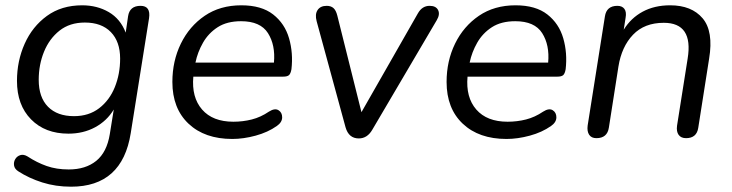

<svg xmlns="http://www.w3.org/2000/svg" viewBox="-20 -515 2760 724"><path d="M248 189Q190 189 139.5 173Q89 157 49 131Q35 122 33 109Q31 96 37.5 85Q44 74 56.5 70Q69 66 84 75Q119 98 156 111Q193 124 239 124Q303 124 343 91.5Q383 59 394 -9L409 -102Q383 -59 338.5 -35Q294 -11 238 -11Q150 -11 97 -65Q44 -119 44 -210Q44 -285 73 -350Q102 -415 157 -455Q212 -495 290 -495Q346 -495 390 -469.5Q434 -444 454 -392L463 -454Q469 -493 510 -493Q549 -493 542 -446L473 -13Q441 189 248 189ZM259 -77Q315 -77 354 -107Q393 -137 413 -186.5Q433 -236 433 -294Q433 -358 398 -394Q363 -430 300 -430Q243 -430 204.5 -399.5Q166 -369 146 -320Q126 -271 126 -214Q126 -148 161 -112.5Q196 -77 259 -77Z M856 9Q752 9 691 -48.5Q630 -106 630 -206Q630 -285 662 -350.5Q694 -416 752 -455.5Q810 -495 890 -495Q966 -495 1010 -460.5Q1054 -426 1070 -370.5Q1086 -315 1079 -254Q1076 -237 1069.5 -231.5Q1063 -226 1048 -226H709Q702 -148 742 -102Q782 -56 860 -56Q896 -56 929.5 -64.5Q963 -73 994 -94Q1016 -108 1030 -99.5Q1044 -91 1044 -72.5Q1044 -54 1024 -40Q990 -16 944 -3.5Q898 9 856 9ZM889 -435Q836 -435 801 -412.5Q766 -390 745.5 -354Q725 -318 717 -279H1013Q1019 -345 990.5 -390Q962 -435 889 -435Z M1333 7Q1295 7 1283 -35L1174 -435Q1167 -461 1177.5 -477Q1188 -493 1212 -493Q1228 -493 1237.5 -484.5Q1247 -476 1252 -456L1343 -92L1556 -465Q1572 -493 1600 -493Q1624 -493 1632 -477Q1640 -461 1627 -439L1384 -26Q1365 7 1333 7Z M1890 9Q1786 9 1725 -48.5Q1664 -106 1664 -206Q1664 -285 1696 -350.5Q1728 -416 1786 -455.5Q1844 -495 1924 -495Q2000 -495 2044 -460.5Q2088 -426 2104 -370.5Q2120 -315 2113 -254Q2110 -237 2103.5 -231.5Q2097 -226 2082 -226H1743Q1736 -148 1776 -102Q1816 -56 1894 -56Q1930 -56 1963.5 -64.5Q1997 -73 2028 -94Q2050 -108 2064 -99.5Q2078 -91 2078 -72.5Q2078 -54 2058 -40Q2024 -16 1978 -3.5Q1932 9 1890 9ZM1923 -435Q1870 -435 1835 -412.5Q1800 -390 1779.5 -354Q1759 -318 1751 -279H2047Q2053 -345 2024.5 -390Q1996 -435 1923 -435Z M2229 6Q2210 6 2201.5 -7Q2193 -20 2196 -42L2261 -453Q2267 -493 2308 -493Q2326 -493 2334.5 -481.5Q2343 -470 2339 -448L2332 -403Q2359 -447 2403.5 -471Q2448 -495 2507 -495Q2588 -495 2629.5 -446Q2671 -397 2654 -294L2613 -33Q2607 6 2567 6Q2548 6 2539 -6.5Q2530 -19 2533 -41L2573 -294Q2595 -429 2483 -429Q2410 -429 2367 -384Q2324 -339 2312 -264L2276 -34Q2270 6 2229 6Z"/></svg>

Font: Nunito
Style: Italic
Weight: 400
Italic angle: -9°
Designer: Vernon Adams
Foundry: Vernon Adams
Version: Version 3.601; ttfautohint (v1.8.2.53-6de2)